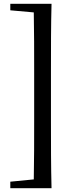

<svg xmlns="http://www.w3.org/2000/svg" viewBox="-20 -810 400 1006"><path d="M204 -790H34V-756L157 -745C159 -644 159 -541 159 -440V-175C159 -73 159 30 157 130L34 142V176H250C247 60 247 -59 247 -175V-440C247 -558 247 -676 250 -790Z"/></svg>

Font: Noto Serif SC SemiBold
Style: Regular
Weight: 600
Designer: Ryoko NISHIZUKA 西塚涼子 (kana & ideographs); Frank Grießhammer (Latin, Greek & Cyrillic); Wenlong ZHANG 张文龙 (bopomofo); San
Foundry: Adobe
Version: Version 2.001;hotconv 1.1.0;makeotfexe 2.6.0